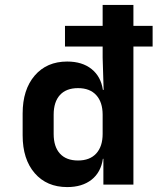

<svg xmlns="http://www.w3.org/2000/svg" viewBox="-20 -750 640 780"><path d="M253 10Q170 10 121 -46.5Q72 -103 72 -200V-289Q72 -386 121 -443Q170 -500 253 -500Q314 -500 352 -469.5Q390 -439 398 -385H401L397 -516V-561H244V-645H397V-730H522V-645H600V-561H522V0H400V-105H398Q390 -50 352 -20Q314 10 253 10ZM297 -98Q345 -98 371 -126.5Q397 -155 397 -206V-284Q397 -335 371 -363.5Q345 -392 297 -392Q249 -392 223.5 -364Q198 -336 198 -284V-206Q198 -154 223.5 -126Q249 -98 297 -98Z"/></svg>

Font: JetBrains Mono NL
Style: Bold
Weight: 700
Monospace: yes
Designer: Philipp Nurullin, Konstantin Bulenkov
Foundry: JetBrains
Version: Version 2.305; ttfautohint (v1.8.4.7-5d5b)